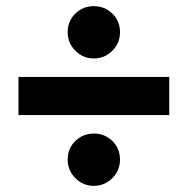

<svg xmlns="http://www.w3.org/2000/svg" viewBox="-20 -672 610 624"><path d="M40 -422H530V-298H40ZM285 -68Q250 -68 225 -93Q200 -118 200 -153Q200 -190 225 -214Q250 -238 285 -238Q320 -238 345 -214Q370 -190 370 -153Q370 -118 345 -93Q320 -68 285 -68ZM285 -482Q250 -482 225 -507Q200 -532 200 -567Q200 -604 225 -628Q250 -652 285 -652Q320 -652 345 -628Q370 -604 370 -567Q370 -532 345 -507Q320 -482 285 -482Z"/></svg>

Font: Golos Text DemiBold
Style: Regular
Weight: 600
Designer: A.Korolkova, Vitaly Kuzmin
Foundry: ParaType Ltd
Version: Version 2.002